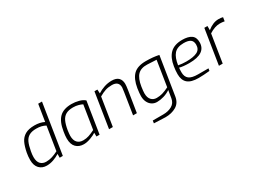

<svg xmlns="http://www.w3.org/2000/svg" viewBox="-59 -1536 3371 2547"><g transform="rotate(-30 1626.0 -263.0)"><path d="M88 -169Q88 -224 98 -277Q115 -365 142 -421Q169 -477 222.5 -508Q276 -539 365 -539Q450 -539 513 -507L554 -763H612L491 0H443V-58Q401 -31 349.5 -12.5Q298 6 245 6Q174 6 131 -39.5Q88 -85 88 -169ZM448 -96 505 -457Q474 -474 441 -482Q408 -490 365 -490Q296 -490 255 -466.5Q214 -443 192 -395.5Q170 -348 155 -265Q146 -217 146 -180Q146 -109 178.5 -76Q211 -43 263 -43Q311 -43 355.5 -57Q400 -71 448 -96Z M651 -173Q651 -216 661 -274Q682 -412 745.5 -475.5Q809 -539 933 -539Q988 -539 1043 -524.5Q1098 -510 1130 -481L1054 0H1006L1005 -58Q978 -38 919.5 -16Q861 6 812 6Q740 6 695.5 -38.5Q651 -83 651 -173ZM1011 -96 1068 -457Q1047 -469 1010 -479.5Q973 -490 929 -490Q860 -490 818.5 -466.5Q777 -443 754 -394.5Q731 -346 717 -264Q709 -206 709 -181Q709 -112 741.5 -77.5Q774 -43 831 -43Q878 -43 918 -56.5Q958 -70 1011 -96Z M1283 -533H1328L1331 -473Q1379 -504 1435 -522.5Q1491 -541 1548 -541Q1620 -541 1653 -506.5Q1686 -472 1686 -414Q1686 -383 1677 -326L1625 0H1567L1618 -324Q1627 -383 1627 -394Q1627 -489 1522 -489Q1467 -489 1423.5 -475Q1380 -461 1325 -429L1257 0H1199Z M1753 230 1759 190H1919Q1998 190 2053.5 158Q2109 126 2120 58L2139 -58Q2092 -26 2037 -10Q1982 6 1933 6Q1892 6 1858.5 -14.5Q1825 -35 1805 -74.5Q1785 -114 1785 -168Q1785 -210 1796 -283Q1818 -416 1881 -477.5Q1944 -539 2071 -539Q2182 -539 2270 -520L2177 65Q2162 156 2092.5 196.5Q2023 237 1929 237Q1911 237 1902 236ZM2145 -96 2206 -483Q2160 -486 2068 -490Q1971 -494 1921 -442.5Q1871 -391 1853 -275Q1843 -208 1843 -176Q1843 -111 1874.5 -77Q1906 -43 1956 -43Q2003 -43 2046 -55.5Q2089 -68 2145 -96Z M2351 -177Q2351 -233 2361 -293Q2380 -416 2444.5 -479Q2509 -542 2630 -542Q2720 -542 2768.5 -509Q2817 -476 2817 -400Q2817 -227 2562 -227Q2515 -227 2474 -231.5Q2433 -236 2412 -243Q2408 -212 2408 -174Q2408 -104 2449.5 -72Q2491 -40 2586 -40H2745L2739 -4Q2642 6 2569 6Q2455 6 2403 -39.5Q2351 -85 2351 -177ZM2761 -394Q2761 -448 2728 -471.5Q2695 -495 2626 -495Q2526 -495 2479 -441Q2432 -387 2416 -276Q2475 -265 2538 -265Q2646 -265 2703.5 -293.5Q2761 -322 2761 -394Z M2966 -533H3014V-469Q3100 -539 3183 -539Q3228 -539 3252 -531L3243 -473Q3206 -480 3171 -480Q3094 -480 3007 -424L2940 0H2882Z"/></g></svg>

Font: Exo Light
Style: Italic
Weight: 300
Italic angle: -9°
Designer: Natanael Gama
Foundry: Natanael Gama
Version: Version 1.500; ttfautohint (v1.6)